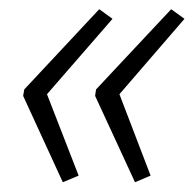

<svg xmlns="http://www.w3.org/2000/svg" viewBox="-20 -461 413 409"><path d="M113.8 -72.8 29.3 -256.8 31.7 -270.5 191.4 -441.4 219.7 -420.9 80.1 -260.3 147.5 -86.9ZM267.6 -72.8 182.6 -256.8 184.6 -270.5 344.7 -441.4 373 -420.9 234.4 -260.3 300.8 -86.9Z"/></svg>

Font: Open Sans Condensed Light
Style: Italic
Weight: 300
Width: 3
Italic angle: -12°
Designer: Monotype Design Team
Foundry: Monotype Imaging Inc.
Version: Version 3.000; ttfautohint (v1.8.4)